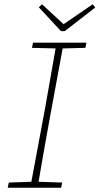

<svg xmlns="http://www.w3.org/2000/svg" viewBox="-20 -875 464 895"><path d="M16 0 21 -24 135 -28H150L270 -24L265 0ZM121 0 189 -364Q203 -442 216.5 -520Q230 -598 244 -676H277L210 -313Q196 -235 182 -156.5Q168 -78 155 0ZM129 -652 134 -676H383L378 -652L265 -649H250ZM176 -855 282 -757H269L412 -855L424 -840L282 -730H264L161 -841Z"/></svg>

Font: Source Serif 4 ExtraLight
Style: Italic
Weight: 250
Italic angle: -12°
Designer: Frank Grießhammer
Foundry: Adobe Systems Incorporated
Version: Version 4.004;hotconv 1.0.116;makeotfexe 2.5.65601